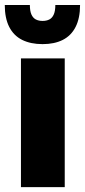

<svg xmlns="http://www.w3.org/2000/svg" viewBox="-22 -768 349 788"><path d="M64 0V-528.3H243.7V0ZM152.8 -586.9Q104 -586.9 69.1 -604.2Q34.2 -621.6 15.9 -657.5Q-2.4 -693.4 -2.4 -747.6H100.6Q100.6 -723.1 106.9 -708.7Q113.3 -694.3 125 -688.2Q136.7 -682.1 152.8 -682.1Q168.9 -682.1 180.7 -688.2Q192.4 -694.3 198.7 -708.7Q205.1 -723.1 205.1 -747.6H306.6Q306.6 -693.4 288.3 -657.5Q270 -621.6 235.6 -604.2Q201.2 -586.9 152.8 -586.9Z"/></svg>

Font: Comme ExtraBold
Style: Regular
Weight: 800
Version: Version 1.000;gftools[0.9.27]